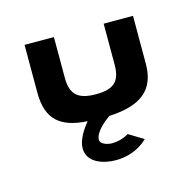

<svg xmlns="http://www.w3.org/2000/svg" viewBox="-52 -215 354 354"><g transform="rotate(-15 124.5 -38.5)"><path d="M76 49C76 77 107 86 130 86C170 86 191 62 191 62L163 45C163 45 150 54 131 54C121 54 109 49 109 42C109 27 129 11 139 4C201 1 229 -22 229 -72V-163H173V-85C173 -53 160 -41 126 -41C92 -41 78 -53 78 -85V-163H22V-72C22 -21 46 0 98 3C88 15 76 33 76 49Z"/></g></svg>

Font: Hussar Tani
Style: Dwa
Weight: 700
Foundry: Cannot Into Space Fonts
Version: Version 0.92